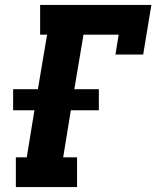

<svg xmlns="http://www.w3.org/2000/svg" viewBox="-20 -755 640 775"><path d="M44 0V-120H88L119 -310H33V-395H133L170 -615H142V-735H591L558 -535H446L459 -615H317L280 -395H379V-310H266L235 -120H291V0Z"/></svg>

Font: Iosevka Curly Slab HvExObl
Style: Regular
Weight: 900
Width: 7
Italic angle: -9°
Monospace: yes
Designer: Belleve Invis
Foundry: Belleve Invis
Version: Version 11.1.0; ttfautohint (v1.8.3)